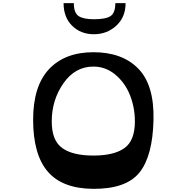

<svg xmlns="http://www.w3.org/2000/svg" viewBox="-20 -1183 1183 1217"><path d="M383 -1163H448Q448 -1101 478.5 -1081Q509 -1061 575 -1061Q650 -1061 680.5 -1081Q711 -1101 711 -1163H776Q776 -1074 717 -1020Q658 -966 575 -966Q492 -966 437.5 -1019.5Q383 -1073 383 -1163ZM572 -852Q755 -852 856.5 -748Q958 -644 953 -424Q948 -194 864 -89.5Q780 15 572 14Q376 13 283 -95Q190 -203 190 -424Q190 -638 291 -745Q392 -852 572 -852ZM835 -413Q835 -501 804 -579.5Q773 -658 711.5 -709.5Q650 -761 572 -761Q456 -761 382 -655Q308 -549 308 -413Q308 -292 374.5 -244.5Q441 -197 572 -197Q703 -197 769 -244.5Q835 -292 835 -413Z"/></svg>

Font: OpenDyslexic
Style: Regular
Weight: 400
Designer: Abbie Gonzalez
Version: Version 0.920;hotconv 1.0.109;makeotfexe 2.5.65596